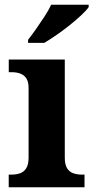

<svg xmlns="http://www.w3.org/2000/svg" viewBox="-20 -786 392 806"><path d="M16.6 0V-53H29Q49.3 -53 65.2 -59Q81.1 -64.9 90.5 -80.3Q100 -95.7 100 -124.1V-416.1Q100 -443.2 90.3 -457.4Q80.5 -471.7 64.6 -477.3Q48.7 -483 29 -483H16.8V-536H252V-123.9Q252 -95.8 261.3 -80.3Q270.5 -64.8 286.9 -58.9Q303.3 -53 323 -53H334.8V0ZM97.9 -619Q112.9 -638 131.2 -664Q149.5 -690 167.1 -717Q184.7 -744 194.7 -766H352.2V-756Q343.2 -743 322 -723Q300.8 -703 273.4 -681Q245.9 -659 217.7 -639.5Q189.5 -620 166 -606H97.9Z"/></svg>

Font: Noto Serif Khmer
Style: Regular
Weight: 400
Designer: Danh Hong and the Monotype Design Team
Foundry: Monotype Imaging Inc.
Version: Version 2.003